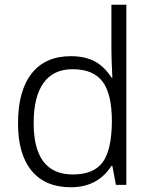

<svg xmlns="http://www.w3.org/2000/svg" viewBox="-20 -780 641 810"><path d="M56 -260Q56 -397 113.5 -470Q171 -543 279 -543Q337 -543 378 -522Q419 -501 451 -452H454Q450 -534 450 -571V-760H513V0H469L454 -80H450Q392 10 279 10Q171 10 113.5 -59.5Q56 -129 56 -260ZM452 -267Q452 -384 412.5 -436Q373 -488 286 -488Q205 -488 163.5 -430Q122 -372 122 -261Q122 -44 287 -44Q376 -44 413.5 -96Q451 -148 452 -267Z"/></svg>

Font: OpenSansMMV
Style: Light
Weight: 300
Foundry: Ascender Corporation
Version: Version 4.001